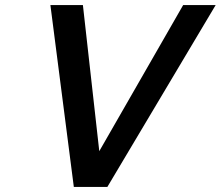

<svg xmlns="http://www.w3.org/2000/svg" viewBox="-20 -742 876 762"><path d="M836 -722H707L374 -142L309 -722H180L273 0H406Z"/></svg>

Font: Perun Medium Italic
Style: Regular
Weight: 500
Italic angle: -12°
Foundry: Copyright (c) Stefan Peev, Context Ltd, 2016
Version: Version 1.026